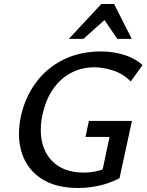

<svg xmlns="http://www.w3.org/2000/svg" viewBox="-20 -927 732 959"><path d="M371 12Q258 12 187 -34.5Q116 -81 89.5 -161.5Q63 -242 84 -345Q106 -443 160.5 -516Q215 -589 297.5 -629.5Q380 -670 483 -670Q547 -670 601.5 -652.5Q656 -635 692 -602L633 -520Q595 -559 544.5 -575Q494 -591 452 -591Q388 -591 334 -562.5Q280 -534 243 -479Q206 -424 190 -344Q175 -261 195.5 -198Q216 -135 268 -100Q320 -65 397 -65Q438 -65 475 -75Q512 -85 548 -107L484 -39L527 -243H407L424 -323H639L577 -37Q527 -11 474 0.5Q421 12 371 12ZM324 -733 486 -907H550L522 -845L397 -733ZM566 -733 490 -844 486 -907H550L638 -733Z"/></svg>

Font: Ysabeau Office SemiBold
Style: Italic
Weight: 600
Italic angle: -12°
Designer: Christian Thalmann (Catharsis Fonts)
Version: Version 2.001;gftools[0.9.30]; featfreeze: tnum,lnum,ss02